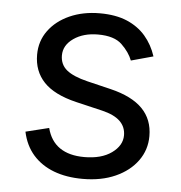

<svg xmlns="http://www.w3.org/2000/svg" viewBox="-45 -596 613 651"><g transform="rotate(5 261.0 -271.0)"><path d="M462.9 -422.9 387.7 -402.3Q377 -430.2 350.8 -455.3Q324.7 -480.5 269.5 -480.5Q219.7 -480.5 186.5 -457.3Q153.3 -434.1 153.3 -399.4Q153.3 -368.2 176 -349.6Q198.7 -331.1 247.1 -319.3L328.1 -299.8Q400.9 -282.2 436.8 -245.6Q472.7 -209 472.7 -152.3Q472.7 -105.5 445.8 -68.4Q418.9 -31.2 371.1 -9.8Q323.2 11.7 259.8 11.7Q204.1 11.7 161.1 -4.6Q118.2 -21 90.3 -52.7Q62.5 -84.5 52.7 -130.9L131.8 -150.4Q143.1 -106.4 175 -84.5Q207 -62.5 258.8 -62.5Q316.9 -62.5 351.8 -87.6Q386.7 -112.8 386.7 -147.5Q386.7 -176.3 366.7 -195.6Q346.7 -214.8 305.7 -224.6L214.8 -246.1Q139.6 -264.2 104.5 -301.3Q69.3 -338.4 69.3 -394.5Q69.3 -440.9 95.5 -476.6Q121.6 -512.2 167 -532.5Q212.4 -552.7 269.5 -552.7Q323.7 -552.7 362.1 -536.4Q400.4 -520 425.3 -491Q450.2 -461.9 462.9 -422.9Z"/></g></svg>

Font: GitLab Sans
Style: Regular
Weight: 400
Designer: Rasmus Andersson
Foundry: Modifications by GitLab B.V., manufactured by rsms
Version: Version 4.000;git-c8fb6b7